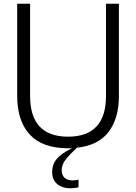

<svg xmlns="http://www.w3.org/2000/svg" viewBox="-20 -783 729 1027"><path d="M547 -763H616V-270Q616 -149 560.5 -77Q505 -5 392 7Q346 50 328 75Q310 100 310 127Q310 153 325 167.5Q340 182 368 182Q384 182 400 178V219Q380 224 357 224Q313 224 286 201.5Q259 179 259 137Q259 96 284 66.5Q309 37 363 11V10H344Q207 10 139.5 -63Q72 -136 72 -270V-763H141V-270Q141 -52 344 -52Q547 -52 547 -270Z"/></svg>

Font: Open Sauce One Light
Style: Regular
Weight: 300
Designer: Alfredo Marco Pradil
Foundry: Creative Sauce Fz LLC
Version: Version 1.477